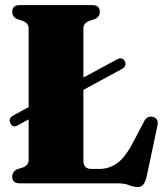

<svg xmlns="http://www.w3.org/2000/svg" viewBox="-20 -720 642 754"><path d="M20.5 -237Q12 -255.5 32 -266.5L92.5 -299.5V-609Q92.5 -629 69 -638L47.5 -645Q28 -654 28 -673.5Q28 -700 58 -700H342Q372 -700 372 -673.5Q372 -654 352.5 -645L331 -638Q307.5 -629 307.5 -609V-415.5L441 -487.5Q450 -492.5 458.2 -490Q466.5 -487.5 470.5 -479Q478.5 -460.5 458.5 -449L307.5 -367V-90.5Q307.5 -71.5 316 -64Q324.5 -56.5 340.5 -56.5H369.5Q407.5 -56.5 439.2 -78.5Q471 -100.5 503 -161.5L545 -241.5Q556 -266.5 580 -261Q605.5 -255 597.5 -223L556 -27Q550.5 -4.5 542.5 5Q534.5 14.5 520 14.5Q505 14.5 487 7.2Q469 0 441 0H58Q28 0 28 -26.5Q28 -46 47.5 -55.5L69 -62Q92.5 -71 92.5 -91V-251L49 -227.5Q29.5 -216.5 20.5 -237Z"/></svg>

Font: Fraunces 144pt S050 Black
Style: Regular
Weight: 900
Version: Version 1.000; ttfautohint (v1.8.3)